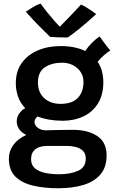

<svg xmlns="http://www.w3.org/2000/svg" viewBox="-20 -780 656 1050"><path d="M322.5 -119.5Q281 -120 247 -126Q213 -132 186 -143Q168.5 -130 168.5 -113Q168.5 -96 185.5 -82Q202.5 -68 232 -67Q234 -67 236 -67.5Q267 -68.5 303 -69.2Q339 -70 380.5 -70Q460 -70 511.5 -36.2Q563 -2.5 563 70Q563 134.5 529.2 174Q495.5 213.5 436 231.5Q376.5 249.5 298 249.5Q222.5 249.5 161.2 235.2Q100 221 64.2 185.8Q28.5 150.5 28.5 87Q28.5 46.5 53.2 12.5Q78 -21.5 123.5 -42Q96 -56 83.8 -75.2Q71.5 -94.5 71.5 -115Q71.5 -140 85.2 -159.2Q99 -178.5 118 -188.5Q90.5 -217 78.5 -252.2Q66.5 -287.5 66.5 -325Q66.5 -390 98.8 -435.2Q131 -480.5 186.5 -504.2Q242 -528 311.5 -528Q391 -528 446 -501Q461.5 -524.5 483.5 -546.5Q505.5 -568.5 525 -580.5Q530.5 -572 541.5 -557.2Q552.5 -542.5 564 -527.2Q575.5 -512 583 -503.5Q569.5 -496 549.5 -478.8Q529.5 -461.5 514 -442.5Q545 -396 545 -330Q545 -262.5 516.5 -215.5Q488 -168.5 437.8 -144.2Q387.5 -120 322.5 -119.5ZM311 -212Q375.5 -212 406 -245Q436.5 -278 436.5 -331.5Q436.5 -377 403 -407Q369.5 -437 318.5 -437Q264 -437 225.8 -412.2Q187.5 -387.5 187.5 -328.5Q187.5 -274.5 221.8 -243.2Q256 -212 311 -212ZM304.5 173Q364 173 406.5 154.2Q449 135.5 449 87Q449 59.5 433.2 44.5Q417.5 29.5 394 23.8Q370.5 18 347.5 18H236.5Q216 18 196 24.2Q176 30.5 163 46.5Q150 62.5 150 91.5Q150 122.5 170.8 140.2Q191.5 158 226.5 165.5Q261.5 173 304.5 173ZM423 -755Q436.5 -749.5 454.2 -738.5Q472 -727.5 486.8 -717Q501.5 -706.5 506 -703Q456.5 -657 412 -621.5Q367.5 -586 350 -575Q329.5 -575 300.5 -575.8Q271.5 -576.5 255 -578Q222.5 -608.5 189.8 -642Q157 -675.5 121 -716Q134.5 -725 158 -739.5Q181.5 -754 202 -760.5Q219 -736.5 240 -710.5Q261 -684.5 279.2 -663.8Q297.5 -643 307.5 -634Q318 -645 338 -665.5Q358 -686 380.8 -709.8Q403.5 -733.5 423 -755Z"/></svg>

Font: Grandstander Medium
Style: Regular
Weight: 500
Designer: Tyler Finck
Foundry: Etcetera Type Co
Version: Version 1.200; ttfautohint (v1.8.3)